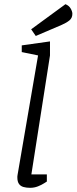

<svg xmlns="http://www.w3.org/2000/svg" viewBox="-20 -895 366 918"><path d="M124 3Q106 3 92 -1Q78 -5 70.5 -16Q63 -27 63 -46Q63 -48 63 -51.5Q63 -55 64 -59L162 -630L84 -646V-678L219 -697V-630L130 -61H204V-27Q202 -26 190.5 -18.5Q179 -11 161.5 -4Q144 3 124 3ZM151 -723 129 -755 293 -875Q310 -868 318 -854Q326 -840 326 -829Q326 -809 312 -797.5Q298 -786 275 -776Z"/></svg>

Font: Faustina Light
Style: Italic
Weight: 300
Italic angle: -8°
Designer: Alfonso Garcia
Foundry: http://www.omnibus-type.com
Version: Version 1.200